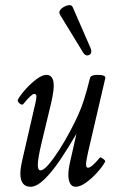

<svg xmlns="http://www.w3.org/2000/svg" viewBox="-20 -703 433 736"><path d="M97 13Q58 13 58 -39Q58 -57 66 -92L116 -309Q120 -327 119.5 -335Q119 -343 111 -343Q101 -343 70 -305Q65 -298 55 -306.5Q45 -315 49 -322Q60 -341 79.5 -362.5Q99 -384 120.5 -400Q142 -416 158 -416Q186 -416 186 -374Q186 -364 184 -350Q182 -336 177 -312L140 -158Q132 -125 128.5 -103.5Q125 -82 125 -71Q125 -50 135 -50Q147 -50 166 -72Q185 -94 206.5 -127.5Q228 -161 247.5 -197.5Q267 -234 280 -263Q303 -313 325 -404Q328 -416 354 -416Q384 -416 384 -405L317 -117Q310 -86 310 -73Q310 -60 317 -60Q331 -60 362 -98Q365 -102 375 -94.5Q385 -87 383 -83Q372 -63 351.5 -40.5Q331 -18 309 -2.5Q287 13 270 13Q256 13 249 0.5Q242 -12 242 -33Q242 -44 244 -58Q246 -72 252 -97L273 -190Q241 -135 209.5 -88.5Q178 -42 149 -14.5Q120 13 97 13ZM327 -519Q335 -499 322 -492.5Q309 -486 299 -501L211 -645Q203 -658 214 -668.5Q225 -679 240 -682.5Q255 -686 259 -675Z"/></svg>

Font: Junicode Two Beta Condensed
Style: Italic
Weight: 400
Width: 3
Italic angle: -9°
Version: Version 1.053; ttfautohint (v1.8.4)